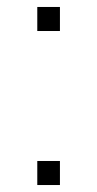

<svg xmlns="http://www.w3.org/2000/svg" viewBox="-20 -531 279 551"><path d="M87 0V-69H152V0ZM87 -442V-511H152V-442Z"/></svg>

Font: Chivo Medium Thin
Style: Regular
Weight: 250
Version: Version 2.002